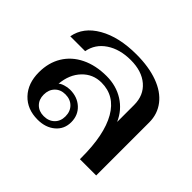

<svg xmlns="http://www.w3.org/2000/svg" viewBox="-131 -759 959 959"><g transform="rotate(45 348.0 -280.0)"><path d="M63 -162Q63 -230 94 -281Q125 -332 182.5 -360Q240 -388 316 -388Q384 -388 436.5 -355Q489 -322 515 -263V-383Q515 -451 469 -490.5Q423 -530 345 -530Q268 -530 215.5 -495Q163 -460 152 -400H47Q61 -478 141.5 -524Q222 -570 345 -570Q432 -570 496.5 -546.5Q561 -523 595.5 -478.5Q630 -434 630 -375V0H515V-12Q515 -173 465 -260Q415 -347 321 -347Q261 -347 220 -304Q179 -261 173 -191Q180 -199 199 -205Q218 -211 235 -211Q287 -211 320.5 -180Q354 -149 354 -100Q354 -51 318 -20.5Q282 10 226 10Q152 10 107.5 -37Q63 -84 63 -162ZM313 -100Q313 -135 291.5 -156.5Q270 -178 235 -178Q201 -178 180 -156.5Q159 -135 159 -100Q159 -66 180 -45Q201 -24 235 -24Q270 -24 291.5 -45Q313 -66 313 -100Z"/></g></svg>

Font: Fahkwang Medium
Style: Regular
Weight: 500
Version: Version 1.000; ttfautohint (v1.6)